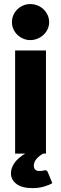

<svg xmlns="http://www.w3.org/2000/svg" viewBox="-20 -772 307 965"><path d="M132 -570.5Q113 -570.5 96.5 -577.8Q80 -585 67.2 -597.2Q54.5 -609.5 47.2 -625.8Q40 -642 40 -660.5Q40 -679.5 47.2 -696Q54.5 -712.5 67.2 -725Q80 -737.5 96.5 -744.5Q113 -751.5 132 -751.5Q151.5 -751.5 168.8 -744.5Q186 -737.5 199 -725Q212 -712.5 219.5 -696Q227 -679.5 227 -660.5Q227 -642 219.5 -625.8Q212 -609.5 199 -597.2Q186 -585 168.8 -577.8Q151.5 -570.5 132 -570.5ZM243 148.5Q225.5 159 199.5 166.2Q173.5 173.5 144 173.5Q90.5 173.5 62.8 152.5Q35 131.5 35 99Q35 73.5 52 48Q69 22.5 106.5 0H56V-518.5H211V0H197Q177.5 10.5 163.8 26.2Q150 42 150 61Q150 73 156.8 80.2Q163.5 87.5 177 87.5Q184.5 87.5 189 87Q193.5 86.5 196.5 85.8Q199.5 85 201.5 84.2Q203.5 83.5 206 83.5Q216.5 83.5 220 93Z"/></svg>

Font: Lato 2
Style: Regular
Weight: 900
Designer: Lukasz Dziedzic with Adam Twardoch and Botio Nikoltchev
Foundry: tyPoland Lukasz Dziedzic
Version: Version 2.015; 2015-08-06; http://www.latofonts.com/